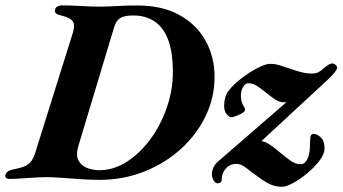

<svg xmlns="http://www.w3.org/2000/svg" viewBox="-71 -675 1299 728"><path d="M305.5 7Q271.1 7 232 4.2Q193 1.4 159.8 -1Q126.6 -3.3 109.2 -3.3Q89.6 -3.3 64.4 -1.9Q39.3 -0.5 13 1.4Q-13.2 3.4 -35.8 3.4Q-42.8 3.4 -47.6 -0.4Q-52.4 -4.1 -50.7 -10.9Q-45.8 -27.7 -22.9 -32.2Q5 -37.3 21.5 -44.2Q38 -51 47.4 -63.8Q56.8 -76.6 63.1 -97.4L205.8 -552.6Q212.1 -575.8 208 -587.7Q204 -599.6 190 -606.3Q176 -613.1 152.4 -618.7Q143.1 -620.9 139.4 -626.3Q135.8 -631.7 138.2 -640.4Q139.9 -647.2 147.6 -650.9Q155.4 -654.6 162.5 -654.6Q196.7 -654.6 237.5 -652.2Q278.3 -649.8 308.5 -649.8Q328.5 -649.8 348.3 -650.9Q368.2 -652 392.7 -653.1Q417.2 -654.2 450 -654.2Q544 -654.2 609.1 -618.2Q674.2 -582.2 708.4 -520.7Q742.5 -459.2 742.5 -383.6Q742.5 -305.1 708.7 -234.9Q674.8 -164.6 614.9 -110.2Q555.1 -55.8 475.7 -24.4Q396.4 7 305.5 7ZM305.6 -29.6Q360.1 -29.6 410.1 -61.8Q460.1 -94 499.4 -147.5Q538.7 -201 561.5 -267.1Q584.4 -333.2 584.4 -400.7Q584.4 -479.4 565.8 -526.5Q547.1 -573.6 513.4 -594.9Q479.7 -616.3 435.4 -616.3Q412.3 -616.3 397.6 -612Q382.9 -607.7 374.9 -597.9Q366.9 -588 361.8 -571.8L226.6 -123Q215.9 -88 226.3 -67.3Q236.7 -46.6 259.2 -38.1Q281.7 -29.6 305.6 -29.6ZM998.2 33.2Q968.3 33.2 943.2 18.8Q918.1 4.5 897.5 -11.9Q876.7 -27.5 859.3 -40.6Q841.9 -53.6 826.1 -53.6Q800.2 -53.6 785 -35.7Q769.7 -17.8 769.7 5.2Q769.7 15.2 764.2 17.6Q758.7 20 753.9 20Q746 20 739.7 9.5Q733.5 -0.9 732.5 -10.9Q731.5 -21.9 737 -36.8Q742.5 -51.7 758.1 -64.7L1052.7 -320L1088.8 -318.1Q1073.9 -304.1 1048.7 -295.6Q1023.5 -287 1007.2 -287Q987.3 -287 968.9 -300.1Q950.5 -313.1 932.7 -327.7Q917 -340.2 902.1 -349.8Q887.3 -359.4 872.3 -359.4Q857.6 -359.4 850 -344.1Q842.3 -328.8 842.3 -312.2Q842.3 -299.4 845.6 -289Q848.8 -278.6 854 -270.4Q862.4 -258.8 854 -250.8Q846.2 -243.8 829.2 -237.1Q812.2 -230.4 805.6 -230.4Q799 -230.4 788.9 -241.5Q778.9 -252.5 778.9 -273.4Q778.9 -308.6 795.5 -330.6Q812.2 -352.6 841.2 -375.4Q855.6 -387.2 876.5 -400.6Q897.4 -413.9 918.6 -423.4Q939.9 -432.9 952.6 -432.9Q974.5 -432.9 991.8 -426.6Q1009.1 -420.4 1031.7 -413.6Q1051.3 -406.6 1071.4 -401.4Q1091.5 -396.2 1111.1 -396.2Q1126.9 -396.2 1135.6 -400.8Q1144.3 -405.4 1156.9 -416.4Q1162.7 -421.4 1172.1 -427.9Q1181.5 -434.4 1189.4 -434.4Q1194.8 -434.4 1201.1 -429.3Q1207.4 -424.1 1207.4 -419.1Q1207.4 -412.1 1195.5 -397.6Q1183.6 -383.1 1169.6 -370.8L877.3 -100.4L851.6 -110.7Q865.2 -122.5 878.7 -132Q892.1 -141.5 905.7 -141.5Q929.5 -141.5 950.6 -127.6Q971.6 -113.8 990.6 -97Q1010.1 -80.5 1029.5 -66.5Q1048.8 -52.4 1068.3 -52.4Q1080.6 -52.4 1088.2 -62Q1095.7 -71.6 1100 -87.5Q1104.2 -103.5 1104.2 -121.4Q1104.2 -141 1106 -154.3Q1107.7 -167.6 1117.5 -167.6Q1131 -167.6 1145.3 -154.1Q1159.6 -140.6 1159.6 -111.7Q1159.6 -91.5 1140.9 -66.6Q1122.2 -41.8 1095.3 -19.1Q1068.3 3.6 1041.5 18.4Q1014.7 33.2 998.2 33.2Z"/></svg>

Font: EB Garamond
Style: Italic
Weight: 400
Italic angle: -17.2°
Designer: Georg Duffner and Octavio Pardo
Foundry: Georg Duffner
Version: Version 1.001